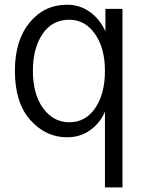

<svg xmlns="http://www.w3.org/2000/svg" viewBox="-20 -563 620 812"><path d="M119.1 -263.7Q119.1 -164.1 162.6 -105Q206.1 -45.9 273.4 -45.9Q341.8 -45.9 382.8 -106Q423.8 -166 423.8 -263.7Q423.8 -359.4 381.8 -419.4Q339.8 -479.5 273.4 -479.5Q200.2 -479.5 159.7 -418.9Q119.1 -358.4 119.1 -263.7ZM43 -263.7Q43 -391.6 105 -467.3Q167 -543 263.7 -543Q317.4 -543 359.9 -512.7Q402.3 -482.4 425.8 -430.7V-525.4H498V229.5H423.8V-90.8Q404.3 -43.9 362.3 -13.2Q320.3 17.6 263.7 17.6Q173.8 17.6 108.4 -55.2Q43 -127.9 43 -263.7Z"/></svg>

Font: Gothic A1
Style: Regular
Weight: 400
Designer: HanYang I&C Co.,Ltd.
Foundry: HanYang I&C Co.,Ltd.
Version: Version 2.50